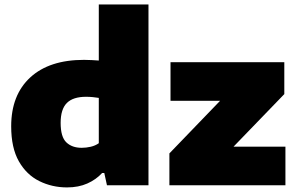

<svg xmlns="http://www.w3.org/2000/svg" viewBox="-20 -828 1324 858"><path d="M279.5 9.5Q212.5 9.5 155.5 -18.8Q98.5 -47 64.2 -107.2Q30 -167.5 30 -263.5Q30 -403.5 115.2 -482Q200.5 -560.5 355.5 -560.5Q373 -560.5 389.8 -559.5Q406.5 -558.5 421.5 -557.5V-808H643.5V0H458L446 -55H436.5Q409.5 -25.5 370.2 -8Q331 9.5 279.5 9.5ZM345 -167.5Q365 -167.5 385.5 -172.2Q406 -177 421.5 -188V-390.5Q409.5 -392.5 394.8 -394Q380 -395.5 364.5 -395.5Q306.5 -395.5 278.8 -367.8Q251 -340 251 -279Q251 -216 276.5 -191.8Q302 -167.5 345 -167.5ZM737 0V-142.5L963.5 -377.5H742V-550H1250.5V-407.5L1023.5 -172.5H1255.5V0Z"/></svg>

Font: Encode Sans SemiExpanded SemiExpanded Black
Style: Regular
Weight: 900
Width: 6
Designer: Multiple Designers
Foundry: Impallari Type
Version: Version 3.000; ttfautohint (v1.8.3) -l 8 -r 50 -G 200 -x 14 